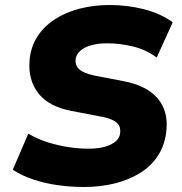

<svg xmlns="http://www.w3.org/2000/svg" viewBox="-20 -736 729 767"><path d="M316 11Q262 11 209.5 3.5Q157 -4 111.5 -19.5Q66 -35 31 -58L93 -202Q129 -181 169.5 -168Q210 -155 252 -148.5Q294 -142 334 -142Q374 -142 401.5 -150.5Q429 -159 444 -173Q459 -187 460 -206Q462 -225 454 -237Q446 -249 427.5 -257.5Q409 -266 379 -271L265 -293Q175 -310 133.5 -363Q92 -416 98 -493Q102 -547 128.5 -588.5Q155 -630 198.5 -658.5Q242 -687 298.5 -701.5Q355 -716 418 -716Q489 -716 555.5 -699Q622 -682 670 -647L606 -506Q565 -537 512.5 -550Q460 -563 408 -563Q372 -563 344 -555Q316 -547 300 -532.5Q284 -518 282 -499Q280 -474 297.5 -458.5Q315 -443 358 -434L472 -412Q564 -395 608 -345Q652 -295 645 -218Q640 -161 613.5 -118Q587 -75 542 -46.5Q497 -18 439.5 -3.5Q382 11 316 11Z"/></svg>

Font: Nunito Sans 9pt Black
Style: Italic
Weight: 900
Italic angle: -9°
Version: Version 3.101;gftools[0.9.27]